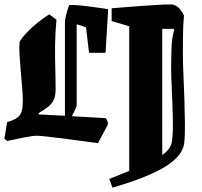

<svg xmlns="http://www.w3.org/2000/svg" viewBox="-21 -645 928 884"><path d="M239 -554Q233 -489 232.5 -434.5Q232 -380 233.5 -331.5Q235 -283 235 -234Q235 -203 226 -184.5Q217 -166 199.5 -152.5Q182 -139 156 -124L158 -118L278 -112V-545Q278 -554 283.5 -576.5Q289 -599 297 -621Q303 -622 314 -622Q334 -622 362.5 -618.5Q391 -615 421 -611Q451 -607 477 -603L465 -402H389L375 -519Q366 -523 354.5 -526.5Q343 -530 332 -533V-161Q332 -155 325 -140.5Q318 -126 310 -110L465 -101Q476 -90 476 -72L430 14Q329 0 272.5 -7Q216 -14 188.5 -17Q161 -20 148 -20Q130 -20 89.5 -12Q49 -4 12 4L-1 -6L12 -83Q44 -92 59 -103.5Q74 -115 79 -133.5Q84 -152 84 -182Q84 -207 81 -243Q78 -279 74.5 -317.5Q71 -356 69 -391.5Q67 -427 69 -451Q78 -469 100 -492.5Q122 -516 150 -539Q178 -562 206 -579ZM781 -622Q798 -616 810 -599.5Q822 -583 826 -574Q822 -532 821.5 -482.5Q821 -433 821 -395Q821 -358 823.5 -303Q826 -248 828 -187.5Q830 -127 830.5 -73Q831 -19 827 15Q820 72 741 121.5Q662 171 497 219L482 179Q507 169 530 159.5Q553 150 574 142V-524L493 -548V-607Q564 -613 627 -617.5Q690 -622 731.5 -624Q773 -626 781 -622ZM779 -512H726V69Q765 41 770 9Q775 -19 775 -64.5Q775 -110 773 -160.5Q771 -211 769 -255.5Q767 -300 767 -325Q767 -369 768.5 -420Q770 -471 781 -506Z"/></svg>

Font: Grenze Gotisch ExtraBold
Style: Regular
Weight: 800
Designer: Renata Polastri
Foundry: Omnibus-Type
Version: Version 1.001